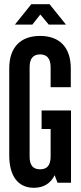

<svg xmlns="http://www.w3.org/2000/svg" viewBox="-20 -884 386 914"><path d="M129 -864 51 -767H134L172 -815L212 -767H294L216 -864ZM317 -469V-558C317 -657 265 -713 171 -713C76 -713 24 -657 24 -558V-144C24 -46 66 10 141 10C188 10 221 -11 240 -50L254 -14H318V-358H178V-270H221V-138C221 -94 201 -78 171 -78C140 -78 121 -94 121 -138V-564C121 -608 140 -625 171 -625C201 -625 221 -608 221 -564V-469Z"/></svg>

Font: Modon Arabic
Style: Bold
Weight: 700
Designer: Ahmedzaza
Foundry: Ahmedzaza
Version: Version 2.010